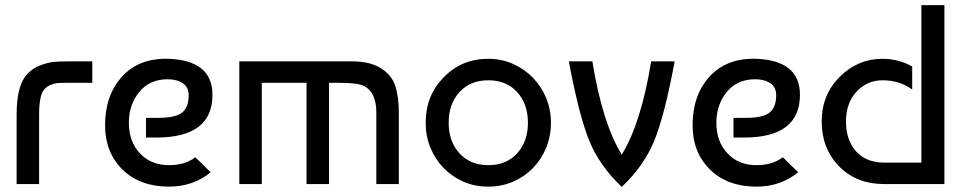

<svg xmlns="http://www.w3.org/2000/svg" viewBox="-20 -720 3774 751"><path d="M45 0V-273Q45 -388 88 -432Q109 -454 139 -465Q169 -476 191.5 -478Q214 -480 253 -480H341V-396H235Q215 -396 204 -395Q193 -394 178 -388Q163 -382 152 -369Q133 -345 133 -273V0Z M641 -490Q811 -483 811 -349Q811 -182 592 -182H551V-259H599Q666 -259 692 -279.5Q718 -300 718 -348Q718 -379 695 -394.5Q672 -410 636 -410Q565 -410 524.5 -360Q484 -310 484 -240Q484 -166 527.5 -120Q571 -74 641 -74Q704 -74 744 -105L804 -46Q735 10 641 10Q527 10 459 -57Q391 -124 391 -230Q391 -348 458 -421Q525 -494 641 -490Z M916 -480H1357Q1428 -480 1470 -453Q1513 -426 1526.5 -383Q1540 -340 1540 -280V0H1452V-280Q1452 -358 1405 -383Q1381 -396 1308 -396H1267V0H1179V-396H1004V0H916Z M1715 -417Q1785 -490 1890 -490Q1941 -490 1985.5 -470.5Q2030 -451 2063.5 -417Q2097 -383 2116 -337.5Q2135 -292 2135 -240Q2135 -188 2116.5 -142.5Q2098 -97 2065 -63Q2032 -29 1987 -9.5Q1942 10 1890 10Q1837 10 1792.5 -9.5Q1748 -29 1715 -63Q1682 -97 1663.5 -142.5Q1645 -188 1645 -240Q1645 -346 1715 -417ZM1890 -406Q1820 -406 1777.5 -360Q1735 -314 1735 -240Q1735 -166 1777.5 -120Q1820 -74 1890 -74Q1961 -74 2003 -120.5Q2045 -167 2045 -240Q2045 -313 2003 -359.5Q1961 -406 1890 -406Z M2412 11Q2326 -70 2285.5 -168Q2245 -266 2205 -480H2297Q2336 -239 2412 -115Q2488 -239 2527 -480H2619Q2579 -266 2538.5 -168Q2498 -70 2412 11Z M2939 -490Q3109 -483 3109 -349Q3109 -182 2890 -182H2849V-259H2897Q2964 -259 2990 -279.5Q3016 -300 3016 -348Q3016 -379 2993 -394.5Q2970 -410 2934 -410Q2863 -410 2822.5 -360Q2782 -310 2782 -240Q2782 -166 2825.5 -120Q2869 -74 2939 -74Q3002 -74 3042 -105L3102 -46Q3033 10 2939 10Q2825 10 2757 -57Q2689 -124 2689 -230Q2689 -348 2756 -421Q2823 -494 2939 -490Z M3584 -700H3674V0H3439Q3330 0 3262 -69.5Q3194 -139 3194 -245Q3194 -349 3264.5 -419.5Q3335 -490 3432 -490Q3494 -490 3548 -460V-370Q3498 -406 3432 -406Q3372 -406 3330.5 -361.5Q3289 -317 3289 -245Q3289 -172 3328.5 -128Q3368 -84 3439 -84H3584Z"/></svg>

Font: Baumans
Style: Regular
Weight: 400
Designer: Henadij Zarechnjuk
Foundry: Cyreal (www.cyreal.org)
Version: Version 001.002